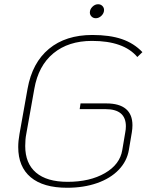

<svg xmlns="http://www.w3.org/2000/svg" viewBox="-20 -876 698 906"><path d="M66 -182Q66 -211 72 -244L110 -457Q132 -580 211 -645.5Q290 -711 416 -711Q498 -711 555 -691.5Q612 -672 652 -630L628 -607Q564 -683 414 -683Q303 -683 232 -624.5Q161 -566 142 -457L104 -244Q99 -219 99 -187Q99 -105 150 -61.5Q201 -18 299 -18Q404 -18 475 -59Q546 -100 557 -168L571 -251Q574 -266 574 -280Q574 -361 478 -361H356L360 -388H482Q543 -388 574 -362Q605 -336 605 -285Q605 -269 602 -251L588 -168Q579 -115 540 -74.5Q501 -34 438 -12Q375 10 297 10Q184 10 125 -39.5Q66 -89 66 -182ZM404 -817Q404 -832 416 -844Q428 -856 443 -856Q455 -856 463 -848Q471 -840 471 -829Q471 -814 459 -802Q447 -790 432 -790Q420 -790 412 -798Q404 -806 404 -817Z"/></svg>

Font: KoHo ExtraLight
Style: Italic
Weight: 275
Italic angle: -10°
Version: Version 1.000; ttfautohint (v1.6)